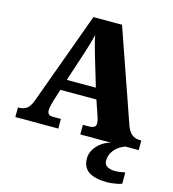

<svg xmlns="http://www.w3.org/2000/svg" viewBox="-135 -824 1057 1174"><g transform="rotate(15 394.0 -237.0)"><path d="M7 0V-61H14Q40 -61 60.5 -74Q81 -87 97 -130L310 -714H491L695 -128Q708 -93 728.5 -77Q749 -61 777 -61H788V0H418V-61H458Q474 -61 487 -67Q500 -73 500 -92Q500 -106 495.5 -120.5Q491 -135 489 -141L458 -232H230L207 -160Q204 -148 198.5 -127.5Q193 -107 193 -93Q193 -78 201 -69.5Q209 -61 230 -61H279V0ZM252 -301H436L379 -492Q372 -518 363.5 -547.5Q355 -577 349 -610Q341 -578 332 -548.5Q323 -519 315 -493ZM653 240Q574 240 534.5 213.5Q495 187 495 130Q495 99 512 72Q529 45 556 26Q583 7 613 0H705Q684 6 662.5 21.5Q641 37 626.5 60Q612 83 612 115Q612 139 631.5 150Q651 161 681 161Q695 161 710.5 159Q726 157 744 153V224Q734 229 716.5 232.5Q699 236 681.5 238Q664 240 653 240Z"/></g></svg>

Font: Noto Serif Black
Style: Regular
Weight: 900
Designer: Monotype Design Team
Foundry: Monotype Imaging Inc.
Version: Version 2.014; ttfautohint (v1.8.4.7-5d5b)